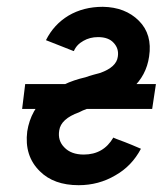

<svg xmlns="http://www.w3.org/2000/svg" viewBox="-20 -532 478 564"><path d="M115 -414Q145 -402 162 -395.5Q179 -389 186 -386Q193 -383 195 -382.5Q197 -382 197 -382Q205 -401 225 -412Q244 -423 268 -423Q299 -423 314 -406Q330 -389 326 -365Q322 -335 275 -318Q264 -315 253 -312Q242 -309 231 -305Q196 -297 168 -283.5Q140 -270 119 -252Q70 -210 60 -146Q51 -74 97 -29Q138 12 211 12Q270 12 319 -17Q367 -44 394 -95Q364 -108 347 -114.5Q330 -121 323 -123.5Q316 -126 314.5 -127Q313 -128 313 -128Q284 -78 226 -78Q189 -78 169 -99Q149 -119 154 -149Q159 -183 212 -202Q223 -208 235 -212Q247 -216 261 -220Q293 -227 320 -240.5Q347 -254 368 -272Q389 -291 401.5 -314.5Q414 -338 418 -366Q428 -431 388 -471Q348 -511 282 -512Q225 -512 181 -486Q138 -460 115 -414ZM45 -212H427L438 -285H54Z"/></svg>

Font: Unageo
Style: Medium-Italic
Weight: 500
Designer: Richard Sepsi
Foundry: Richard Sepsi
Version: Version 2.000